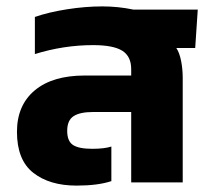

<svg xmlns="http://www.w3.org/2000/svg" viewBox="-20 -570 669 600"><path d="M33 -158Q33 -241 88.5 -287.5Q144 -334 245 -334H390V-354Q390 -394 362 -411.5Q334 -429 271 -429Q179 -429 89 -401V-517Q132 -532 189.5 -541Q247 -550 300 -550Q349 -550 397 -540H598L590 -420H531Q541 -405 546 -379.5Q551 -354 551 -326V0H390V-220H271Q230 -220 210 -207Q190 -194 190 -161Q190 -129 208 -117Q226 -105 268 -105Q306 -105 328 -112V-4Q286 10 219 10Q135 10 84 -30Q33 -70 33 -158Z"/></svg>

Font: Kanit SemiBold
Style: Regular
Weight: 600
Designer: Katatrad Team
Foundry: CadsonDemak
Version: Version 1.030